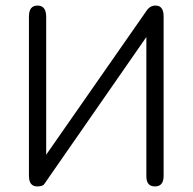

<svg xmlns="http://www.w3.org/2000/svg" viewBox="-20 -663 692 690"><path d="M114 7Q84 7 84 -31V-604Q84 -643 115 -643Q146 -643 146 -602V-107L505 -622Q518 -643 539 -643Q568 -643 568 -604V-31Q568 7 537 7Q506 7 506 -29V-530L138 0Q131 7 114 7Z"/></svg>

Font: Jura Medium
Style: Regular
Weight: 500
Designer: Daniel Johnson, Alexei Vanyashin
Foundry: Daniel Johnson
Version: Version 5.103